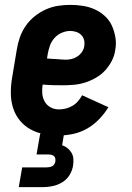

<svg xmlns="http://www.w3.org/2000/svg" viewBox="-20 -548 540 788"><path d="M222 8Q191 8 161 2.5Q131 -3 105.5 -17Q80 -31 61.5 -53.5Q43 -76 34 -104Q25 -132 24.5 -162.5Q24 -193 29 -225L49 -345Q53 -370 61.5 -394.5Q70 -419 85 -441Q100 -463 121.5 -480.5Q143 -498 167.5 -509Q192 -520 217.5 -524Q243 -528 268 -528Q294 -528 320 -524Q346 -520 369 -509.5Q392 -499 410.5 -482Q429 -465 439 -443Q449 -421 453.5 -395Q458 -369 453 -343Q450 -320 439 -298.5Q428 -277 411.5 -259Q395 -241 373 -228.5Q351 -216 328.5 -209Q306 -202 283 -200Q260 -198 238 -198Q217 -198 196.5 -198.5Q176 -199 155 -201Q152 -183 153.5 -164.5Q155 -146 163.5 -131Q172 -116 187.5 -107.5Q203 -99 222 -99Q236 -99 250 -102.5Q264 -106 277 -113.5Q290 -121 300 -132.5Q310 -144 317 -157L425 -108Q409 -82 387 -59Q365 -36 338 -20.5Q311 -5 281 1.5Q251 8 222 8ZM250 -303Q262 -303 274.5 -306Q287 -309 298 -316.5Q309 -324 316.5 -335Q324 -346 326 -359Q328 -372 325 -384Q322 -396 313.5 -404.5Q305 -413 293 -417Q281 -421 268 -421Q251 -421 233.5 -413.5Q216 -406 203.5 -392Q191 -378 185 -361Q179 -344 176 -327L173 -308Q183 -307 192 -306.5Q201 -306 211 -305.5Q221 -305 230.5 -304Q240 -303 250 -303ZM57 220 71 139H171Q177 139 182.5 138Q188 137 193.5 134.5Q199 132 202.5 126.5Q206 121 207 116Q208 109 207 103Q206 97 202 93Q198 89 191.5 87.5Q185 86 179 86H130L145 0H243L235 48Q247 52 257 60Q267 68 273.5 79Q280 90 281 103.5Q282 117 280 131Q277 151 266 169.5Q255 188 236.5 199.5Q218 211 197.5 215.5Q177 220 157 220Z"/></svg>

Font: Iosevka SS18 Heavy
Style: Italic
Weight: 900
Italic angle: -9°
Monospace: yes
Designer: Belleve Invis
Foundry: Belleve Invis
Version: Version 25.1.1; ttfautohint (v1.8.4)